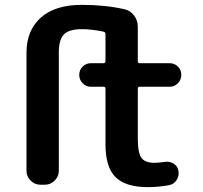

<svg xmlns="http://www.w3.org/2000/svg" viewBox="-20 -760 835 790"><path d="M146 0Q123 0 106 -17Q89 -34 89 -57V-543Q89 -635 148 -687.5Q207 -740 316 -740Q414 -740 492 -722Q516 -717 531.5 -696.5Q547 -676 547 -650V-508Q547 -500 555 -500H678Q698 -500 712 -486Q726 -472 726 -452Q726 -432 712 -417.5Q698 -403 678 -403H555Q547 -403 547 -395V-190Q547 -131 562 -110.5Q577 -90 616 -90Q631 -90 659 -94Q678 -97 694.5 -86.5Q711 -76 714 -58Q718 -37 707 -19.5Q696 -2 675 2Q630 10 589 10Q497 10 455.5 -31Q414 -72 414 -167V-395Q414 -403 406 -403H354Q334 -403 320 -417.5Q306 -432 306 -452Q306 -472 320 -486Q334 -500 354 -500H406Q414 -500 414 -508V-620Q414 -628 405 -630Q356 -640 317 -640Q264 -640 243 -618.5Q222 -597 222 -543V-57Q222 -34 205 -17Q188 0 165 0Z"/></svg>

Font: Rounded Mplus 1c Bold
Style: Bold
Weight: 700
Version: Version 1.059.20150529